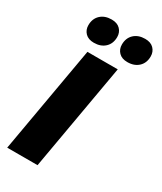

<svg xmlns="http://www.w3.org/2000/svg" viewBox="-219 -964 880 1042"><g transform="rotate(30 220.5 -443.0)"><path d="M14 0 131 -668H321L204 0ZM136 -728Q101 -728 82 -747.5Q63 -767 63 -796Q63 -837 89 -861.5Q115 -886 158 -886Q193 -886 212 -866.5Q231 -847 231 -818Q231 -777 205 -752.5Q179 -728 136 -728ZM346 -728Q311 -728 292 -747.5Q273 -767 273 -796Q273 -837 299 -861.5Q325 -886 368 -886Q403 -886 422 -866.5Q441 -847 441 -818Q441 -777 415 -752.5Q389 -728 346 -728Z"/></g></svg>

Font: Celebes Black
Style: Italic
Weight: 900
Italic angle: -10°
Designer: Anugrah Pasau
Foundry: Lafontype
Version: Version 1.000; ttfautohint (v1.8.4)